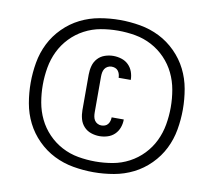

<svg xmlns="http://www.w3.org/2000/svg" viewBox="-90 -871 1179 1061"><g transform="rotate(10 500.0 -340.0)"><path d="M498 -115Q474 -115 450.5 -123Q427 -131 410.5 -149Q394 -167 387.5 -191Q381 -215 381 -240V-440Q381 -465 387.5 -489Q394 -513 410.5 -531Q427 -549 450.5 -557Q474 -565 498 -565Q521 -565 543.5 -558Q566 -551 582.5 -535Q599 -519 607 -497Q615 -475 615 -452V-451H547Q547 -461 544 -471.5Q541 -482 534.5 -490Q528 -498 518.5 -501.5Q509 -505 498 -505Q487 -505 476.5 -499.5Q466 -494 460 -484.5Q454 -475 452 -463.5Q450 -452 450 -440V-240Q450 -228 452 -216.5Q454 -205 460 -195.5Q466 -186 476.5 -180.5Q487 -175 498 -175Q509 -175 518.5 -178.5Q528 -182 534.5 -190Q541 -198 544 -208.5Q547 -219 547 -229H615V-228Q615 -205 607 -183Q599 -161 582.5 -145Q566 -129 543.5 -122Q521 -115 498 -115ZM500 87Q443 87 386 77Q329 67 278 41.5Q227 16 185.5 -25.5Q144 -67 118.5 -118Q93 -169 83 -226Q73 -283 73 -340Q73 -397 83 -454Q93 -511 118.5 -562Q144 -613 185.5 -654.5Q227 -696 278 -721.5Q329 -747 386 -757Q443 -767 500 -767Q557 -767 614 -757Q671 -747 722 -721.5Q773 -696 814.5 -654.5Q856 -613 881.5 -562Q907 -511 917 -454Q927 -397 927 -340Q927 -283 917 -226Q907 -169 881.5 -118Q856 -67 814.5 -25.5Q773 16 722 41.5Q671 67 614 77Q557 87 500 87ZM500 27Q549 27 597 18.5Q645 10 688.5 -13Q732 -36 766 -71.5Q800 -107 821 -150.5Q842 -194 850.5 -242.5Q859 -291 859 -340Q859 -389 850.5 -437.5Q842 -486 821 -529.5Q800 -573 766 -608.5Q732 -644 688.5 -667Q645 -690 597 -698.5Q549 -707 500 -707Q451 -707 403 -698.5Q355 -690 311.5 -667Q268 -644 234 -608.5Q200 -573 179 -529.5Q158 -486 149.5 -437.5Q141 -389 141 -340Q141 -291 149.5 -242.5Q158 -194 179 -150.5Q200 -107 234 -71.5Q268 -36 311.5 -13Q355 10 403 18.5Q451 27 500 27Z"/></g></svg>

Font: Iosevka Custom Semibold
Style: Regular
Weight: 600
Designer: Belleve Invis
Foundry: Belleve Invis
Version: Version 27.0.2; ttfautohint (v1.8.4)